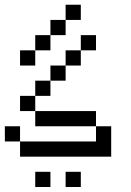

<svg xmlns="http://www.w3.org/2000/svg" viewBox="-20 -832 540 790"><path d="M187.5 -62.5V-125H125V-62.5ZM312.5 -62.5V-125H250V-62.5ZM375 -625V-687.5H312.5V-625H250V-562.5H187.5V-500H125V-437.5H62.5V-375H125V-312.5H375V-250H62.5V-187.5H437.5Q437.5 -187.5 437.5 -312.5H375V-375H125V-437.5H187.5V-500H250V-562.5H312.5V-625ZM312.5 -750V-812.5H250V-750H187.5V-687.5H125V-625H62.5V-562.5H125V-625H187.5V-687.5H250V-750ZM62.5 -250V-312.5H0V-250Z"/></svg>

Font: CalcUnifontExMono
Style: Regular
Weight: 500
Version: Version 15.0.06